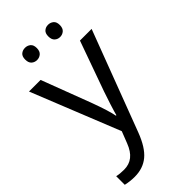

<svg xmlns="http://www.w3.org/2000/svg" viewBox="-297 -797 1103 1103"><g transform="rotate(-45 255.0 -245.0)"><path d="M1 -536.1H95.2L210.9 -231Q247.6 -131.3 255.9 -85H259.8Q264.2 -103 279.8 -152.6Q295.4 -202.1 306.2 -231.9L415 -536.1H509.8L278.8 74.2Q245.1 163.1 198.7 201.7Q152.3 240.2 84 240.2Q47.4 240.2 11.2 231.9V162.1Q35.6 168 69.8 168Q111.8 168 141.1 144.8Q170.4 121.6 189 73.2L216.8 2ZM115.2 -681.2Q115.2 -707 128.9 -718.5Q142.6 -730 162.1 -730Q181.2 -730 195.3 -718.5Q209.5 -707 209.5 -681.2Q209.5 -655.3 195.3 -643.1Q181.2 -630.9 162.1 -630.9Q142.6 -630.9 128.9 -643.1Q115.2 -655.3 115.2 -681.2ZM303.2 -681.2Q303.2 -707 316.9 -718.5Q330.6 -730 349.1 -730Q368.2 -730 382.3 -718.5Q396.5 -707 396.5 -681.2Q396.5 -655.3 382.3 -643.1Q368.2 -630.9 349.1 -630.9Q330.6 -630.9 316.9 -643.1Q303.2 -655.3 303.2 -681.2Z"/></g></svg>

Font: Noto Sans Southeast Asian
Style: Regular
Weight: 400
Designer: Monotype Design Team
Foundry: Monotype Imaging Inc.
Version: Version 1.06 uh; ttfautohint (v1.4.1)